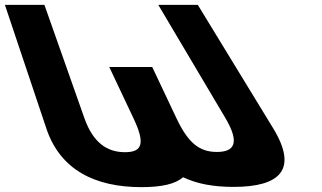

<svg xmlns="http://www.w3.org/2000/svg" viewBox="-226 -756 1325 791"><path d="M-43 -736H-205.8L-34.8 -226C22.5 -56 165.1 15 357.1 15C439.6 15 496.4 2.3 528.1 -25.9C585.9 1.6 654.1 14 735.6 14C927.6 14 1003.1 -57 899.7 -227L588.9 -736H426.1L702.4 -270C762.1 -169 741.5 -130 667.5 -130C593.5 -130 548.1 -169 500.4 -270L401.1 -480H224.1L323.8 -269C371.6 -168 363 -129 289 -129C215 -129 157.6 -168 121.8 -269Z"/></svg>

Font: Hussar
Style: BdOpOblFive
Weight: 700
Foundry: Cannot Into Space Fonts
Version: Version 2.00